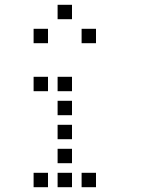

<svg xmlns="http://www.w3.org/2000/svg" viewBox="-20 -800 640 800"><path d="M221 -780Q220 -780 220 -780Q220 -780 220 -779V-721Q220 -720 220 -720Q220 -720 221 -720H279Q280 -720 280 -720Q280 -720 280 -721V-779Q280 -780 280 -780Q280 -780 279 -780ZM121 -680Q120 -680 120 -680Q120 -680 120 -679V-621Q120 -620 120 -620Q120 -620 121 -620H179Q180 -620 180 -620Q180 -620 180 -621V-679Q180 -680 180 -680Q180 -680 179 -680ZM321 -680Q320 -680 320 -680Q320 -680 320 -679V-621Q320 -620 320 -620Q320 -620 321 -620H379Q380 -620 380 -620Q380 -620 380 -621V-679Q380 -680 380 -680Q380 -680 379 -680ZM121 -480Q120 -480 120 -480Q120 -480 120 -479V-421Q120 -420 120 -420Q120 -420 121 -420H179Q180 -420 180 -420Q180 -420 180 -421V-479Q180 -480 180 -480Q180 -480 179 -480ZM221 -480Q220 -480 220 -480Q220 -480 220 -479V-421Q220 -420 220 -420Q220 -420 221 -420H279Q280 -420 280 -420Q280 -420 280 -421V-479Q280 -480 280 -480Q280 -480 279 -480ZM221 -380Q220 -380 220 -380Q220 -380 220 -379V-321Q220 -320 220 -320Q220 -320 221 -320H279Q280 -320 280 -320Q280 -320 280 -321V-379Q280 -380 280 -380Q280 -380 279 -380ZM221 -280Q220 -280 220 -280Q220 -280 220 -279V-221Q220 -220 220 -220Q220 -220 221 -220H279Q280 -220 280 -220Q280 -220 280 -221V-279Q280 -280 280 -280Q280 -280 279 -280ZM221 -180Q220 -180 220 -180Q220 -180 220 -179V-121Q220 -120 220 -120Q220 -120 221 -120H279Q280 -120 280 -120Q280 -120 280 -121V-179Q280 -180 280 -180Q280 -180 279 -180ZM121 -80Q120 -80 120 -80Q120 -80 120 -79V-21Q120 -20 120 -20Q120 -20 121 -20H179Q180 -20 180 -20Q180 -20 180 -21V-79Q180 -80 180 -80Q180 -80 179 -80ZM221 -80Q220 -80 220 -80Q220 -80 220 -79V-21Q220 -20 220 -20Q220 -20 221 -20H279Q280 -20 280 -20Q280 -20 280 -21V-79Q280 -80 280 -80Q280 -80 279 -80ZM321 -80Q320 -80 320 -80Q320 -80 320 -79V-21Q320 -20 320 -20Q320 -20 321 -20H379Q380 -20 380 -20Q380 -20 380 -21V-79Q380 -80 380 -80Q380 -80 379 -80Z"/></svg>

Font: Doto Medium
Style: Regular
Weight: 500
Monospace: yes
Version: Version 1.000